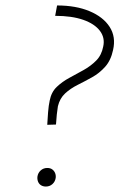

<svg xmlns="http://www.w3.org/2000/svg" viewBox="-20 -679 438 703"><path d="M153 -222Q154 -242 156 -267.5Q158 -293 162 -311Q168 -342 188 -361Q208 -380 234 -394Q260 -408 286 -422.5Q312 -437 332 -457Q352 -477 358 -509Q365 -541 345.5 -566.5Q326 -592 284.5 -606.5Q243 -621 182 -621L189 -659Q258 -659 308 -638Q358 -617 381.5 -580.5Q405 -544 394 -496Q386 -458 365 -434.5Q344 -411 317 -396Q290 -381 264 -368Q238 -355 218.5 -337Q199 -319 192 -290Q190 -279 188 -260Q186 -241 185 -223ZM148 4Q138 4 130.5 -0.5Q123 -5 119.5 -13.5Q116 -22 117 -32Q119 -46 129 -55Q139 -64 153 -64Q164 -64 171 -59Q178 -54 181.5 -46Q185 -38 184 -28Q182 -14 172 -5Q162 4 148 4Z"/></svg>

Font: Ysabeau Infant ExtraLight
Style: Italic
Weight: 250
Italic angle: -12°
Designer: Christian Thalmann (Catharsis Fonts)
Version: Version 2.001;gftools[0.9.30]; featfreeze: ss01,ss02,lnum